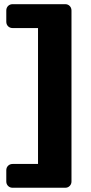

<svg xmlns="http://www.w3.org/2000/svg" viewBox="-20 -760 429 910"><path d="M9.8 46.9Q9.8 34.2 18.3 25.6Q26.9 17.1 40 17.1H160.2V-627H40Q26.9 -627 18.3 -635.5Q9.8 -644 9.8 -657.2V-710Q9.8 -723.1 18.3 -731.7Q26.9 -740.2 40 -740.2H289.1Q301.8 -740.2 310.3 -731.7Q318.8 -723.1 318.8 -710V100.1Q318.8 112.8 310.3 121.3Q301.8 129.9 289.1 129.9H40Q26.9 129.9 18.3 121.3Q9.8 112.8 9.8 100.1Z"/></svg>

Font: Days One
Style: Regular
Weight: 400
Designer: Alexander Kalachev, Alexey Maslov, Jovanny Lemonad
Foundry: Alexander Kalachev, Alexey Maslov, Jovanny Lemonad
Version: Version 1.002